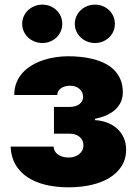

<svg xmlns="http://www.w3.org/2000/svg" viewBox="-20 -794 588 824"><path d="M210.2 -164.8Q210.2 -154.8 215 -146.1Q219.8 -137.4 228.3 -131.2Q236.9 -125 248.6 -121.4Q260.3 -117.9 274.1 -117.9Q288 -117.9 299.7 -121.8Q311.4 -125.7 320 -132.6Q328.5 -139.6 333.3 -149.1Q338.1 -158.7 338.1 -170.5Q338.1 -181.8 333.8 -190.9Q329.5 -199.9 321.7 -206.5Q313.9 -213.1 303.3 -216.6Q292.6 -220.2 279.8 -220.2H211.6V-335.2H279.8Q292.6 -335.2 303.1 -338.4Q313.6 -341.6 321 -347.3Q328.5 -353 332.6 -360.8Q336.6 -368.6 336.6 -377.8Q336.6 -388.5 332.6 -397.4Q328.5 -406.2 321 -412.6Q313.6 -419 303.4 -422.6Q293.3 -426.1 281.2 -426.1Q269.2 -426.1 259.1 -423.3Q248.9 -420.5 241.5 -415.1Q234 -409.8 229.9 -402.5Q225.9 -395.2 225.9 -386.4H41.2Q41.2 -416.5 51.1 -440.5Q61.1 -464.5 78.3 -483Q95.5 -501.4 118.4 -514.7Q141.3 -528.1 167.1 -536.4Q192.8 -544.7 220 -548.7Q247.2 -552.6 272.7 -552.6Q298.3 -552.6 325.5 -549.9Q352.6 -547.2 378.7 -540.7Q404.8 -534.1 428.1 -522.9Q451.3 -511.7 468.9 -494.5Q486.5 -477.3 496.8 -453.3Q507.1 -429.3 507.1 -397.7Q507.1 -355.8 477.6 -326.3Q448.2 -296.9 387.8 -284.1V-278.4Q414.1 -277 438.2 -268.3Q462.4 -259.6 480.8 -243.6Q499.3 -227.6 510.3 -204.4Q521.3 -181.1 521.3 -150.6Q521.3 -112.2 502.8 -82.4Q484.4 -52.6 451.5 -32Q418.7 -11.4 373.4 -0.7Q328.1 9.9 274.1 9.9Q221.2 9.9 176.5 -0.7Q131.7 -11.4 98.7 -33Q65.7 -54.7 46.5 -87.5Q27.3 -120.4 25.6 -164.8ZM301.1 -691.8Q301.1 -709.5 308.1 -724.6Q315 -739.7 326.9 -750.7Q338.8 -761.7 354.6 -767.9Q370.4 -774.1 387.8 -774.1Q405.2 -774.1 420.6 -767.9Q436.1 -761.7 447.8 -750.7Q459.5 -739.7 466.3 -724.6Q473 -709.5 473 -691.8Q473 -674 466.3 -658.9Q459.5 -643.8 447.8 -632.8Q436.1 -621.8 420.6 -615.6Q405.2 -609.4 387.8 -609.4Q370.4 -609.4 354.6 -615.6Q338.8 -621.8 326.9 -632.8Q315 -643.8 308.1 -658.9Q301.1 -674 301.1 -691.8ZM75.3 -691.8Q75.3 -709.5 82.2 -724.6Q89.1 -739.7 101 -750.7Q112.9 -761.7 128.7 -767.9Q144.5 -774.1 161.9 -774.1Q179.3 -774.1 194.8 -767.9Q210.2 -761.7 221.9 -750.7Q233.7 -739.7 240.4 -724.6Q247.2 -709.5 247.2 -691.8Q247.2 -674 240.4 -658.9Q233.7 -643.8 221.9 -632.8Q210.2 -621.8 194.8 -615.6Q179.3 -609.4 161.9 -609.4Q144.5 -609.4 128.7 -615.6Q112.9 -621.8 101 -632.8Q89.1 -643.8 82.2 -658.9Q75.3 -674 75.3 -691.8Z"/></svg>

Font: Inter P Black
Style: Regular
Weight: 900
Designer: Rasmus Andersson
Foundry: rsms
Version: Version 3.018;git-588b23468